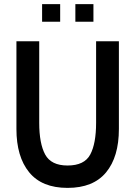

<svg xmlns="http://www.w3.org/2000/svg" viewBox="-20 -901 659 935"><path d="M60 -273V-700H171V-303Q171 -202 200 -148.5Q229 -95 309 -95Q391 -95 419.5 -148.5Q448 -202 448 -303V-700H559V-273Q559 -137 496.5 -61.5Q434 14 309 14Q184 14 122 -62Q60 -138 60 -273ZM185 -881H273V-795H185ZM347 -881H435V-795H347Z"/></svg>

Font: Cabin Condensed SemiBold
Style: Regular
Weight: 600
Width: 3
Designer: Pablo Impallari
Foundry: Pablo Impallari. http://www.impallari.com Igino Marini. http://www.ikern.com
Version: Version 2.001